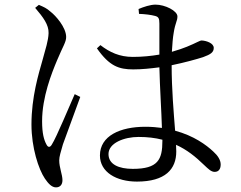

<svg xmlns="http://www.w3.org/2000/svg" viewBox="-20 -773 1040 830"><path d="M132 -739C167 -698 191 -666 190 -630C189 -597 177 -562 164 -514C147 -454 116 -354 116 -235C116 -134 147 -41 174 -1C189 21 204 37 222 37C240 37 250 25 250 6C250 -18 236 -49 236 -80C236 -96 243 -117 252 -149C265 -185 308 -302 327 -354L303 -366C280 -315 225 -181 204 -148C196 -134 187 -136 181 -148C170 -168 162 -196 162 -249C162 -353 203 -456 227 -513C252 -573 266 -591 266 -613C266 -655 220 -706 199 -722C181 -738 171 -742 148 -752ZM682 -169V-164C682 -83 663 -43 554 -43C494 -43 449 -62 449 -107C449 -155 517 -181 579 -181C617 -181 651 -177 682 -169ZM581 -713C608 -712 632 -709 651 -704C665 -700 669 -694 669 -671V-537C634 -531 595 -527 554 -527C497 -527 454 -547 414 -578L399 -564C453 -487 494 -473 556 -473C593 -473 631 -477 669 -482C671 -395 678 -291 680 -220C658 -223 634 -225 608 -225C500 -225 412 -186 412 -101C412 -29 483 12 572 12C695 12 742 -42 742 -118L741 -147C788 -126 826 -95 862 -60C881 -42 893 -30 908 -30C925 -30 934 -42 934 -62C934 -81 922 -100 902 -118C871 -147 818 -186 737 -208C731 -285 722 -388 722 -491C780 -503 830 -517 858 -526C891 -538 904 -547 904 -566C904 -586 873 -597 852 -598C843 -598 830 -588 788 -571C773 -565 751 -557 723 -549C725 -582 727 -610 731 -632C738 -676 747 -682 747 -702C747 -726 694 -753 652 -753C630 -753 600 -743 579 -734Z"/></svg>

Font: Source Han Serif KR
Style: Regular
Weight: 400
Designer: Ryoko NISHIZUKA 西塚涼子 (kana & ideographs); Frank Grießhammer (Latin, Greek & Cyrillic); Wenlong ZHANG 张文龙 (bopomofo); San
Foundry: Adobe
Version: Version 2.001;hotconv 1.1.0;makeotfexe 2.6.0